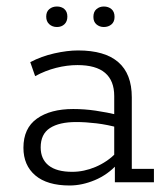

<svg xmlns="http://www.w3.org/2000/svg" viewBox="-20 -560 511 590"><path d="M194 10Q125 10 88.5 -21Q52 -52 52 -106Q52 -166 93.5 -195.5Q135 -225 205 -225Q239 -225 273.5 -220Q308 -215 346 -206L331 -197V-265Q331 -312 303 -336Q275 -360 218 -360Q186 -360 152.5 -351.5Q119 -343 88 -326L73 -369Q107 -387 147 -396Q187 -405 220 -405Q302 -405 343.5 -369Q385 -333 385 -261V-41H453V0H333V-61L341 -56Q311 -23 271.5 -6.5Q232 10 194 10ZM202 -32Q238 -32 273.5 -47Q309 -62 337 -90L331 -71V-184L346 -167Q310 -177 276.5 -181Q243 -185 214 -185Q162 -185 133.5 -166.5Q105 -148 105 -107Q105 -71 129.5 -51.5Q154 -32 202 -32ZM155 -477Q141 -477 131.5 -485.5Q122 -494 122 -509Q122 -524 131.5 -532Q141 -540 155 -540Q169 -540 178 -532Q187 -524 187 -509Q187 -494 178 -485.5Q169 -477 155 -477ZM299 -477Q286 -477 276.5 -485Q267 -493 267 -508Q267 -524 276.5 -532Q286 -540 299 -540Q313 -540 322.5 -532Q332 -524 332 -508Q332 -493 322.5 -485Q313 -477 299 -477Z"/></svg>

Font: Rokkitt SemiBold Light
Style: Regular
Weight: 300
Version: Version 3.103